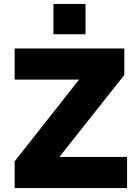

<svg xmlns="http://www.w3.org/2000/svg" viewBox="-20 -950 693 970"><path d="M54 0V-135L427 -608L436 -548H54V-705H608V-571L233 -98L224 -157H622V0ZM250 -777V-930H412V-777Z"/></svg>

Font: Nunito Sans 9pt Black
Style: Regular
Weight: 900
Version: Version 3.101;gftools[0.9.27]